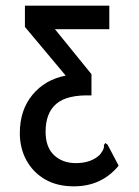

<svg xmlns="http://www.w3.org/2000/svg" viewBox="-20 -643 490 678"><path d="M241 15Q181 15 138.5 -10Q96 -35 73 -77.5Q50 -120 50 -173Q50 -254 94.5 -308Q139 -362 212 -376L68 -548V-623H366V-540H174L303 -381V-306Q217 -309 179 -276.5Q141 -244 141 -178Q141 -123 171 -95Q201 -67 248 -67Q302 -67 333 -97Q343 -110 345.5 -117Q348 -124 347 -131L352 -138L360 -132L399 -58Q339 15 241 15Z"/></svg>

Font: Inconsolata SemiCondensed SemiBold
Style: Regular
Weight: 600
Width: 4
Monospace: yes
Designer: Raph Levien, Cyreal, Brenton Simpson
Foundry: Raph Levien, Cyreal, Google
Version: Version 3.001; ttfautohint (v1.8.2.53-6de2)